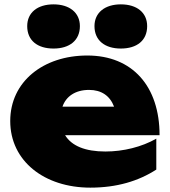

<svg xmlns="http://www.w3.org/2000/svg" viewBox="-20 -845 782 882"><path d="M395 17C516 17 616 -13 698 -66V-208C631 -170 547 -149 464 -149C371 -149 309 -175 279 -224H713C713 -448 589 -590 381 -590C179 -590 27 -470 27 -289C27 -105 184 17 395 17ZM226 -622C299 -622 347 -659 347 -725C347 -787 299 -825 226 -825C152 -825 105 -787 105 -725C105 -659 152 -622 226 -622ZM535 -622C609 -622 656 -659 656 -725C656 -787 609 -825 535 -825C462 -825 414 -787 414 -725C414 -659 462 -622 535 -622ZM389 -432C446 -432 485 -405 504 -355H267C283 -402 326 -432 389 -432Z"/></svg>

Font: Bounded ExtBd
Style: Regular
Weight: 800
Designer: Vlad Churkin
Version: Version 3.0